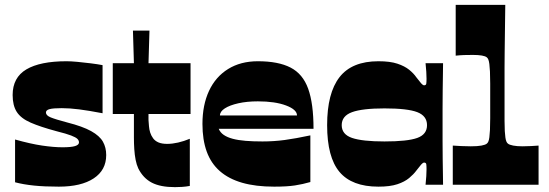

<svg xmlns="http://www.w3.org/2000/svg" viewBox="-20 -760 2257 790"><path d="M42 -10V-186Q106 -168 153.5 -161Q201 -154 237 -154Q273 -154 289 -159Q305 -164 305 -174Q305 -182 298.5 -188.5Q292 -195 272.5 -202.5Q253 -210 213 -220Q146 -238 106 -255.5Q66 -273 49 -299.5Q32 -326 32 -369Q32 -441 88.5 -474.5Q145 -508 254 -508Q272 -508 298.5 -505.5Q325 -503 353 -499.5Q381 -496 402 -492V-294Q345 -305 305.5 -310Q266 -315 234 -315Q199 -315 184 -311Q169 -307 169 -297Q169 -285 188.5 -277Q208 -269 257 -256Q320 -240 355 -220.5Q390 -201 403.5 -177Q417 -153 417 -122Q417 -60 365.5 -26Q314 8 222 8Q163 8 119.5 3.5Q76 -1 42 -10Z M700 10Q640 10 604.5 -8.5Q569 -27 549 -67Q542 -82 538 -102.5Q534 -123 532.5 -146.5Q531 -170 531 -194Q531 -207 531 -219.5Q531 -232 531 -244.5Q531 -257 531 -268.5Q531 -280 531 -291H444V-500H531L527 -634H595L591 -500H764V-291H591Q591 -284 591 -278Q591 -272 591 -266Q592 -254 593 -240.5Q594 -227 598 -214.5Q602 -202 610 -191Q618 -180 632 -174Q646 -168 668 -168Q689 -168 713 -173.5Q737 -179 761 -189V5Q745 8 729.5 9Q714 10 700 10Z M1108 8Q1032 8 976.5 -8Q921 -24 884.5 -56Q848 -88 830.5 -136.5Q813 -185 813 -250Q813 -328 840 -386Q867 -444 918.5 -476Q970 -508 1041 -508Q1125 -508 1175.5 -482Q1226 -456 1248 -395Q1270 -334 1270 -230H880Q886 -215 900.5 -205Q915 -195 937.5 -189Q960 -183 990.5 -180.5Q1021 -178 1060 -178Q1107 -178 1151.5 -184Q1196 -190 1257 -203V-11Q1226 -2 1193.5 3Q1161 8 1108 8ZM1202 -285Q1202 -309 1157 -326Q1112 -343 1041 -343Q996 -343 960.5 -335Q925 -327 905 -314Q885 -301 885 -285Z M1537 8Q1428 8 1377 -52.5Q1326 -113 1326 -245Q1326 -377 1377 -442.5Q1428 -508 1537 -508Q1585 -508 1615 -498Q1645 -488 1663.5 -473Q1682 -458 1693 -442Q1706 -425 1713 -417Q1720 -409 1725 -409Q1733 -409 1734 -416Q1735 -423 1735 -436Q1735 -447 1734 -464.5Q1733 -482 1731 -500H1803Q1803 -489 1802.5 -459Q1802 -429 1801.5 -390Q1801 -351 1801 -312.5Q1801 -274 1801 -245Q1801 -217 1801 -179.5Q1801 -142 1801.5 -105Q1802 -68 1802.5 -39.5Q1803 -11 1803 0H1731Q1733 -18 1734 -35.5Q1735 -53 1735 -64Q1735 -77 1734 -84Q1733 -91 1725 -91Q1720 -91 1713 -83Q1706 -75 1693 -58Q1682 -43 1663.5 -27.5Q1645 -12 1615 -2Q1585 8 1537 8ZM1562 -178Q1657 -178 1697 -192.5Q1737 -207 1737 -245Q1737 -283 1697 -298.5Q1657 -314 1562 -314Q1471 -314 1428.5 -298.5Q1386 -283 1386 -245Q1386 -207 1428.5 -192.5Q1471 -178 1562 -178Z M1843 0V-161Q1860 -160 1877.5 -159Q1895 -158 1917 -158Q1945 -158 1961 -161Q1977 -164 1983 -169Q1987 -172 1989.5 -178Q1992 -184 1993.5 -195Q1995 -206 1996 -225Q1997 -244 1997 -273.5Q1997 -303 1997 -345Q1997 -387 1997 -416.5Q1997 -446 1996 -465.5Q1995 -485 1993.5 -496.5Q1992 -508 1989.5 -514.5Q1987 -521 1983 -524Q1977 -529 1962.5 -531.5Q1948 -534 1926 -534Q1906 -534 1890 -533.5Q1874 -533 1855 -531V-740H2059Q2058 -670 2057.5 -624Q2057 -578 2056.5 -545.5Q2056 -513 2056 -483Q2056 -453 2056 -416Q2056 -379 2056 -324Q2056 -288 2056 -262.5Q2056 -237 2057 -220.5Q2058 -204 2059.5 -194Q2061 -184 2063.5 -178Q2066 -172 2070 -169Q2076 -164 2091.5 -161Q2107 -158 2130 -158Q2150 -158 2165 -159Q2180 -160 2196 -161V0Z"/></svg>

Font: Ojuju ExtraBold
Style: Regular
Weight: 800
Designer: Chisaokwu Joboson, Mirko Velimirovic
Foundry: Udi Foundry
Version: Version 1.000